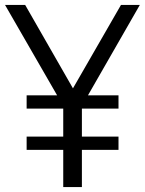

<svg xmlns="http://www.w3.org/2000/svg" viewBox="-26 -760 588 780"><path d="M230.9 0V-362.8L247.2 -301.3L-5.6 -740H76.2L282 -380.8H258.7L465.5 -740H542.1L290.4 -301.3L306.7 -362V0ZM82.2 -151.2V-205.1H455.4V-151.2ZM82.2 -318.9V-372.8H455.4V-318.9Z"/></svg>

Font: Encode Sans SC Condensed Thin
Style: Regular
Weight: 100
Width: 3
Designer: Multiple Designers
Foundry: Impallari Type
Version: Version 3.002